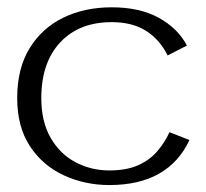

<svg xmlns="http://www.w3.org/2000/svg" viewBox="-20 -504 575 536"><path d="M285.3 12.6Q217.1 12.6 158.2 -14.6Q99.2 -41.8 63.6 -95.8Q28 -149.8 28 -230.2Q28 -312.4 62.3 -368.8Q96.6 -425.2 156.2 -454.4Q215.8 -483.6 292 -483.6Q370.5 -483.6 423.8 -454Q477 -424.5 501.8 -376.8L447.9 -349.2Q426.2 -393.4 387.8 -417.8Q349.4 -442.2 292 -442.2Q200.6 -442.2 148 -385.6Q95.3 -329 95.3 -230.2Q95.3 -164.4 121.5 -119Q147.7 -73.7 191 -51Q234.3 -28.2 285.3 -28.2Q333 -28.2 365.6 -42.7Q398.1 -57.2 419.1 -81.8Q440.2 -106.4 453.2 -135L508.9 -113Q480 -51.1 424.1 -19.2Q368.1 12.6 285.3 12.6Z"/></svg>

Font: Panamera Thin
Style: Regular
Weight: 100
Designer: Bastien Sozeau
Foundry: NBR — Bastien Sozeau
Version: Version 3.003;gftools[0.9.33]